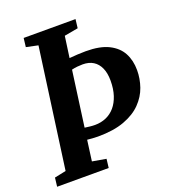

<svg xmlns="http://www.w3.org/2000/svg" viewBox="-138 -843 837 943"><g transform="rotate(-20 281.0 -371.5)"><path d="M-1.5 0 4 -46 64 -58.5 150 -684 88.5 -697 94 -743H365L359.5 -697L287.5 -684L272 -573Q294.5 -575 314.8 -576.2Q335 -577.5 358 -577.5Q432 -577.5 477 -555Q522 -532.5 542.8 -493.8Q563.5 -455 563.5 -404Q563.5 -360 548.8 -317.2Q534 -274.5 500 -239.5Q466 -204.5 410 -183.8Q354 -163 271.5 -163Q257.5 -163 242.2 -164.2Q227 -165.5 216 -166.5L201.5 -58.5L273.5 -46L268 0ZM264 -515.5 224.5 -226.5Q238 -224.5 251.5 -223Q265 -221.5 278 -221.5Q309 -221.5 335.8 -233Q362.5 -244.5 382 -267.2Q401.5 -290 412.5 -323.5Q423.5 -357 423.5 -400.5Q423.5 -440 411.2 -467Q399 -494 376.5 -508Q354 -522 321.5 -522Q308 -522 293.2 -520.5Q278.5 -519 264 -515.5Z"/></g></svg>

Font: Merriweather 24pt SemiCondensed
Style: Bold Italic
Weight: 700
Width: 4
Italic angle: -7.8°
Designer: Eben Sorkin
Foundry: Eben Sorkin
Version: Version 2.101